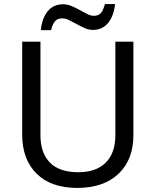

<svg xmlns="http://www.w3.org/2000/svg" viewBox="-20 -920 771 950"><path d="M640.1 -713.9V-252Q640.1 -129.9 566.4 -60.1Q492.7 9.8 361.8 9.8Q232.4 9.8 161.1 -60.8Q89.8 -131.3 89.8 -253.9V-713.9H180.2V-251Q180.2 -163.6 226.8 -115.7Q273.4 -67.9 367.2 -67.9Q455.6 -67.9 503.2 -115.2Q550.8 -162.6 550.8 -252V-713.9ZM439.9 -772Q418.9 -772 398.9 -781Q378.9 -790 359.6 -800.5Q340.3 -811 322.5 -820.1Q304.7 -829.1 288.1 -829.1Q264.2 -829.1 252 -814.7Q239.7 -800.3 232.9 -771H182.1Q188 -830.6 216.3 -864.7Q244.6 -898.9 292 -898.9Q314 -898.9 334.7 -889.9Q355.5 -880.9 374.5 -870.4Q393.6 -859.9 411.1 -850.8Q428.7 -841.8 444.3 -841.8Q467.8 -841.8 479.7 -856.2Q491.7 -870.6 499 -899.9H549.3Q543.5 -841.8 515.1 -806.9Q486.8 -772 439.9 -772Z"/></svg>

Font: NotoPenekeko
Style: Regular
Weight: 400
Designer: Monotype Design team
Foundry: Monotype Imaging Inc.
Version: Version 1.04